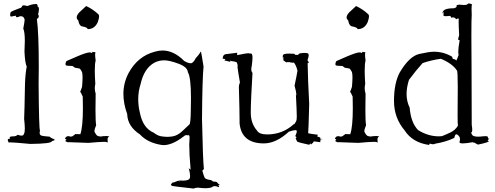

<svg xmlns="http://www.w3.org/2000/svg" viewBox="-20 -826 2872 1114"><path d="M155 9Q280 8 281 -7Q297 -11 297 -15Q297 -18 286.5 -21.5Q276 -25 268 -33Q227 -36 218.5 -40Q210 -44 210 -56L212 -69Q206 -75 204 -341L205 -438Q205 -636 194 -716Q205 -722 205 -731Q205 -737 201 -743Q206 -762 206 -773Q206 -786 199 -787Q198 -803 190 -803L181 -802Q167 -802 138 -791Q126 -795 118 -795L111 -794Q104 -780 99 -780H98Q50 -762 44.5 -757.5Q39 -753 39 -741V-738Q39 -730 45 -730L72 -735V-734Q72 -726 79 -726Q84 -726 94 -731L101 -732Q118 -732 122 -714L123 -715V-712Q123 -702 115 -660Q124 -641 124 -588Q124 -562 122 -527Q125 -460 135 -440Q127 -398 125 -340Q122 -170 120 -136Q124 -101 124 -80Q124 -56 119 -50Q117 -39 105 -39Q96 -39 83 -44Q72 -35 60 -35H58Q36 -35 36 -28Q36 -25 39 -21H36Q25 -21 25 -14L26 -9Q30 2 32 2L33 1Q33 0 39 0Q60 0 155 9Z M493 3Q558 -3 584 -3Q598 -3 600 -1Q602 1 603 1Q605 1 605 -5L604 -16Q604 -30 615 -35Q603 -37 597 -37L584 -36H578Q570 -34 563 -34Q557 -34 548 -37Q539 -40 531 -57Q528 -59 528 -65Q528 -76 538 -100Q534 -119 534 -188L535 -283Q530 -298 530 -314Q530 -326 533 -339Q530 -385 530 -416Q530 -457 535 -475Q532 -496 532 -508Q532 -518 534 -523Q518 -524 518 -526L513 -518Q509 -522 501 -522Q482 -522 426 -498Q370 -474 366.5 -472Q363 -470 361 -461L360 -454Q360 -450 362.5 -447Q365 -444 401 -443L415 -433Q441 -429 441 -428H442Q445 -428 456 -408Q459 -397 459 -376Q459 -354 456 -322Q449 -300 445 -293Q448 -293 460 -266L461 -199Q461 -89 446 -47Q445 -48 416 -48Q414 -43 406 -40Q404 -35 391 -33Q381 -36 375 -36Q368 -36 363 -31Q358 -26 357 -19H359Q365 -19 365 -17Q365 -14 359 -9V-8Q359 -6 374 0H373Q373 -1 381 -1Q405 -1 493 3ZM489 -657Q529 -657 547 -697Q555 -719 555 -731Q555 -739 551 -743Q519 -773 480 -791L441 -755Q425 -738 425 -725Q425 -715 434 -708Q440 -673 461 -672Q487 -667 489 -657Z M1104 268Q1113 263 1126 263H1131Q1155 266 1172 266Q1207 266 1217 255L1227 254Q1235 254 1240.5 257Q1246 260 1248 260Q1251 260 1251 256V255Q1247 253 1247 251Q1247 249 1255 247Q1241 236 1239.5 232Q1238 228 1216 227L1205 219Q1173 215 1167.5 205Q1162 195 1154 164Q1155 162 1163 155Q1157 97 1152 -135Q1154 -375 1161 -440Q1154 -487 1151 -501Q1148 -515 1146 -527Q1141 -522 1138.5 -516.5Q1136 -511 1116 -489Q1101 -459 1087 -459Q1086 -459 1077.5 -460Q1069 -461 1049 -472Q989 -533 923 -533Q901 -533 878 -526Q779 -500 726 -402Q696 -345 696 -281Q696 -225 718 -164Q720 -93 792 -46Q836 2 917 15L929 16Q980 16 1045 -34Q1053 -42 1061 -42Q1065 -42 1068 -41L1073 -42Q1080 -42 1080 -28L1078 14Q1078 68 1086 158Q1077 153 1075 149Q1083 178 1083 195Q1083 207 1079 212Q1071 222 1040 222L1019 221L1022 226L1021 227L1015 222Q987 234 980 234Q978 234 978 233Q979 233 979 234Q979 236 975.5 239.5Q972 243 972 246Q972 249 977.5 252Q983 255 1104 268ZM951 -32Q938 -32 916.5 -35Q895 -38 872 -56Q810 -82 792 -170Q782 -211 782 -250Q782 -296 796 -339Q816 -430 877 -463Q903 -476 933 -476Q963 -476 1015.5 -456.5Q1068 -437 1070 -407Q1088 -378 1088 -257Q1088 -251 1087 -181Q1086 -111 1079 -104Q1064 -90 1037.5 -65Q1011 -40 983 -35Q967 -32 951 -32Z M1774 14Q1780 7 1782 7Q1784 7 1784 11V13Q1800 0 1800 -5V-6L1838 -1V-2L1841 -23L1851 -16L1838 -20V-28Q1836 -28 1828 -32Q1821 -32 1821 -36Q1821 -39 1825 -44Q1777 -50 1768 -53Q1770 -69 1774 -223Q1766 -370 1765 -460H1768Q1771 -460 1771 -462Q1771 -467 1764 -477Q1771 -495 1771 -505Q1771 -515 1764.5 -517Q1758 -519 1748 -519Q1736 -519 1718 -516Q1710 -507 1704 -507L1700 -508Q1699 -507 1697 -507Q1693 -507 1687 -514L1658 -515Q1623 -515 1621.5 -505Q1620 -495 1619 -484V-496L1624 -495V-476Q1625 -476 1641 -464L1649 -466Q1652 -466 1652 -464L1651 -462Q1656 -468 1656 -469L1652 -467Q1672 -462 1679 -462Q1683 -462 1683 -463Q1683 -465 1681 -467Q1697 -453 1706 -416Q1702 -390 1689 -329Q1699 -294 1699 -278V-275L1702 -276L1697 -273Q1702 -179 1702 -150Q1702 -145 1701 -133Q1700 -121 1686 -104Q1685 -106 1684 -106V-105Q1619 -46 1530 -46Q1483 -46 1470 -70Q1435 -110 1435 -173Q1435 -177 1435.5 -212Q1436 -247 1445 -403Q1438 -411 1438 -425Q1438 -434 1441 -445Q1445 -476 1445 -492Q1445 -516 1435 -516L1430 -515Q1429 -515 1427.5 -516Q1426 -517 1422 -517Q1406 -517 1356 -506V-520Q1305 -514 1289 -511.5Q1273 -509 1272 -486L1288 -482Q1283 -475 1282 -475H1281H1282Q1286 -475 1317 -467L1315 -473Q1315 -475 1316 -475L1320 -472Q1342 -470 1354 -464Q1359 -452 1359 -444Q1359 -440 1358 -437Q1359 -424 1372 -348Q1366 -332 1366 -323V-320Q1370 -180 1370 -128V-111Q1381 6 1511 6Q1582 6 1656 -62Q1683 -71 1694 -71Q1702 -71 1702 -64Q1702 -55 1693 -36Q1700 -32 1700 -29Q1700 -26 1695 -25Q1702 -6 1706.5 -3Q1711 0 1774 14Z M2059 3Q2124 -3 2150 -3Q2164 -3 2166 -1Q2168 1 2169 1Q2171 1 2171 -5L2170 -16Q2170 -30 2181 -35Q2169 -37 2163 -37L2150 -36H2144Q2136 -34 2129 -34Q2123 -34 2114 -37Q2105 -40 2097 -57Q2094 -59 2094 -65Q2094 -76 2104 -100Q2100 -119 2100 -188L2101 -283Q2096 -298 2096 -314Q2096 -326 2099 -339Q2096 -385 2096 -416Q2096 -457 2101 -475Q2098 -496 2098 -508Q2098 -518 2100 -523Q2084 -524 2084 -526L2079 -518Q2075 -522 2067 -522Q2048 -522 1992 -498Q1936 -474 1932.5 -472Q1929 -470 1927 -461L1926 -454Q1926 -450 1928.5 -447Q1931 -444 1967 -443L1981 -433Q2007 -429 2007 -428H2008Q2011 -428 2022 -408Q2025 -397 2025 -376Q2025 -354 2022 -322Q2015 -300 2011 -293Q2014 -293 2026 -266L2027 -199Q2027 -89 2012 -47Q2011 -48 1982 -48Q1980 -43 1972 -40Q1970 -35 1957 -33Q1947 -36 1941 -36Q1934 -36 1929 -31Q1924 -26 1923 -19H1925Q1931 -19 1931 -17Q1931 -14 1925 -9V-8Q1925 -6 1940 0H1939Q1939 -1 1947 -1Q1971 -1 2059 3ZM2055 -657Q2095 -657 2113 -697Q2121 -719 2121 -731Q2121 -739 2117 -743Q2085 -773 2046 -791L2007 -755Q1991 -738 1991 -725Q1991 -715 2000 -708Q2006 -673 2027 -672Q2053 -667 2055 -657Z M2469 15 2474 7Q2485 11 2493 11Q2500 11 2504 8Q2569 -3 2616 -26Q2620 -47 2628 -47Q2632 -47 2640.5 -39Q2649 -31 2649 -16L2646 -1Q2646 6 2666 6Q2684 6 2724 -1Q2730 4 2732 4L2731 -1Q2734 4 2753 13Q2816 0 2816 -7Q2816 -9 2809 -10L2820 -25Q2816 -22 2814 -22Q2811 -22 2811 -27V-30Q2811 -36 2796 -36L2781 -35Q2766 -33 2754 -33Q2742 -33 2730 -36Q2718 -39 2713 -59L2715 -58Q2720 -58 2720 -72Q2720 -83 2717 -102L2716 -433L2715 -614Q2715 -720 2717 -740L2716 -776Q2716 -800 2720 -800Q2708 -806 2701 -806Q2695 -806 2692 -801.5Q2689 -797 2672 -797Q2661 -797 2645 -799Q2628 -797 2628 -794L2630 -793V-792Q2630 -782 2614 -778Q2576 -778 2561.5 -770Q2547 -762 2547 -747L2554 -758L2553 -737Q2553 -732 2566 -732L2582 -733L2587 -734Q2596 -734 2598 -723Q2604 -725 2609 -725Q2621 -725 2626 -714Q2634 -719 2638 -719Q2642 -719 2642 -713L2641 -706Q2641 -676 2644 -622Q2640 -610 2637 -595L2638 -596Q2641 -596 2647 -592Q2639 -550 2639 -527Q2639 -514 2641 -507Q2631 -479 2625 -470Q2627 -472 2627 -474Q2627 -480 2607 -485L2603 -497Q2554 -526 2497 -526Q2471 -526 2413 -513Q2355 -500 2299 -405Q2266 -343 2266 -240Q2266 -142 2328 -69Q2373 1 2469 15ZM2526 -35Q2464 -35 2406 -71Q2364 -114 2357 -201Q2339 -238 2339 -281Q2339 -319 2353 -363Q2393 -417 2432 -460Q2485 -478 2538 -485Q2605 -457 2631 -417Q2636 -414 2636 -322L2635 -158Q2635 -105 2637 -97Q2622 -71 2593.5 -57.5Q2565 -44 2544 -36Z"/></svg>

Font: Xiaobo Songti 小帛宋体
Style: Regular
Weight: 400
Version: Version 1.501;March 17, 2024;FontCreator 14.0.0.2814 64-bit